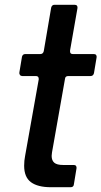

<svg xmlns="http://www.w3.org/2000/svg" viewBox="-20 -783 424 803"><path d="M289 -12Q288 0 275 0H193Q138 0 109.5 -21Q81 -42 81 -90Q81 -111 85 -131L142 -451V-453Q142 -465 130 -465H73Q67 -465 63.5 -469.5Q60 -474 61 -480L72 -546Q75 -557 86 -557H149Q160 -557 163 -569L194 -751Q197 -763 208 -763H292Q299 -763 302 -759Q305 -755 304 -749L273 -572V-568Q273 -557 284 -557H372Q379 -557 382 -553Q385 -549 384 -543L373 -477Q370 -465 359 -465H266Q253 -465 252 -454L202 -171Q196 -140 196 -131Q196 -112 207 -102.5Q218 -93 244 -93H289Q295 -93 298 -89Q301 -85 300 -79Z"/></svg>

Font: Open Sauce Two Medium Italic
Style: Regular
Weight: 500
Italic angle: -10°
Designer: Alfredo Marco Pradil
Foundry: Creative Sauce Fz LLC
Version: Version 1.477